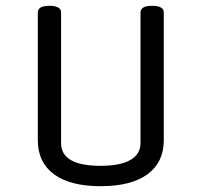

<svg xmlns="http://www.w3.org/2000/svg" viewBox="-20 -625 693 660"><path d="M543 -582V-143Q543 -67 487 -26Q431 15 326 15Q221 15 165.5 -26Q110 -67 110 -143V-582Q110 -605 150 -605Q190 -605 190 -582V-133Q190 -55 326 -55Q393 -55 428 -75Q463 -95 463 -133V-582Q463 -605 503 -605Q543 -605 543 -582Z"/></svg>

Font: Offside
Style: Regular
Weight: 400
Designer: Eduardo Rodriguez Tunni
Foundry: Eduardo Rodriguez Tunni
Version: Version 1.002; ttfautohint (v1.8.4.7-5d5b);gftools[0.9.23]